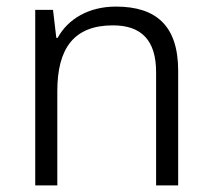

<svg xmlns="http://www.w3.org/2000/svg" viewBox="-20 -563 643 583"><path d="M332 -543C249 -543 186 -505 155 -448H151L141 -533H87V0H154V-286C154 -417 205 -486 323 -486C410 -486 454 -440 454 -344V0H521V-348C521 -484 455 -543 332 -543Z"/></svg>

Font: Noto Sans Syriac Light
Style: Regular
Weight: 300
Designer: Patrick Giasson and the Monotype Design Team
Foundry: Monotype Imaging Inc.
Version: Version 3.000